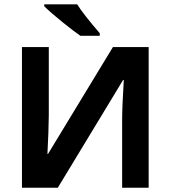

<svg xmlns="http://www.w3.org/2000/svg" viewBox="-20 -885 805 905"><path d="M83.5 -663.1H210V-342.8L208 -257.3L203.6 -159.7H206.5L512.2 -663.1H680.7V0H555.7V-318.4Q555.7 -382.3 563.5 -507.8H560.1L252.4 0H83.5ZM358.9 -716.3Q330.1 -735.8 274.7 -780.5Q219.2 -825.2 188.5 -855.5V-864.7H343.8Q372.1 -818.8 450.2 -728.5V-716.3Z"/></svg>

Font: Bpm'online Open Sans
Style: Bold
Weight: 700
Foundry: Ascender Corporation
Version: Version 1.10